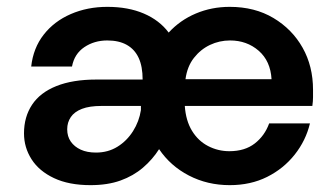

<svg xmlns="http://www.w3.org/2000/svg" viewBox="-20 -528 976 560"><path d="M244 12Q181 12 137.5 -8.5Q94 -29 72 -63.5Q50 -98 50 -139Q50 -187 73.5 -222.5Q97 -258 144.5 -277Q192 -296 261 -296H396Q396 -334 384.5 -359Q373 -384 350 -397Q327 -410 293 -410Q255 -410 226 -390.5Q197 -371 190 -334H71Q77 -388 107.5 -427Q138 -466 186.5 -487Q235 -508 293 -508Q354 -508 399.5 -488.5Q445 -469 472 -433Q505 -469 551 -488.5Q597 -508 650 -508Q723 -508 777.5 -475.5Q832 -443 862.5 -389Q893 -335 893 -266Q893 -256 893 -244.5Q893 -233 891 -219H519Q522 -176 540 -146.5Q558 -117 587 -102Q616 -87 649 -87Q694 -87 723 -109.5Q752 -132 765 -168H884Q872 -118 839.5 -77Q807 -36 759 -12Q711 12 650 12Q585 12 531 -16Q477 -44 444 -93Q425 -63 397 -39Q369 -15 331.5 -1.5Q294 12 244 12ZM260 -83Q295 -83 322.5 -100Q350 -117 368 -145.5Q386 -174 391 -207V-219H276Q241 -219 219 -210.5Q197 -202 186.5 -186.5Q176 -171 176 -151Q176 -130 186.5 -115Q197 -100 215.5 -91.5Q234 -83 260 -83ZM521 -297H772Q769 -350 734.5 -380Q700 -410 651 -410Q620 -410 592.5 -397Q565 -384 545.5 -359Q526 -334 521 -297Z"/></svg>

Font: DM Sans 24pt SemiBold
Style: Regular
Weight: 600
Designer: Colophon Foundry, Jonny Pinhorn
Foundry: Colophon Foundry
Version: Version 4.004;gftools[0.9.30]